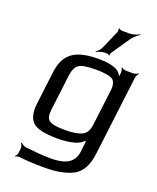

<svg xmlns="http://www.w3.org/2000/svg" viewBox="-162 -802 892 1088"><g transform="rotate(20 284.5 -258.0)"><path d="M101 -334 77 -137C70 -83 80 -45 104 -23C128 -1 177 10 252 10C303 10 377 3 404 -31C405 -33 411 -32 411 -33L407 -34C407 -33 410 -28 410 -26L403 34C394 109 335 129 253 129C217 129 167 125 102 118C91 116 77 107 72 101L68 104C73 110 79 126 77 138L74 162C73 170 67 181 61 185L64 188C68 184 81 181 89 182C128 187 178 190 238 190C315 190 373 178 415 155C456 131 481 85 489 16L548 -464C549 -473 557 -488 563 -493L561 -495C555 -490 539 -484 530 -484H486C477 -484 463 -490 459 -495L457 -493C461 -488 465 -473 464 -464L463 -457C462 -449 461 -436 462 -429L466 -430C465 -437 458 -446 454 -453C436 -480 391 -494 320 -494C189 -494 116 -458 101 -334ZM417 -131C413 -99 401 -78 379 -67C357 -56 323 -50 278 -50C229 -50 197 -55 182 -66C166 -76 161 -98 165 -131L192 -350C196 -382 207 -404 223 -415C239 -426 273 -432 323 -432C376 -432 411 -426 427 -415C442 -403 448 -381 444 -350L417 -131ZM433 -689H388C382 -689 372 -694 370 -697L366 -695C369 -691 368 -680 367 -675L319 -565C314 -551 298 -534 288 -528L290 -524C299 -531 321 -539 335 -539H353C357 -539 365 -535 365 -533L370 -535C368 -537 370 -546 372 -549L447 -659C458 -676 481 -695 494 -702L493 -706C480 -698 453 -689 433 -689Z"/></g></svg>

Font: Gamestation Storm Oblique 
Style: Italic
Weight: 400
Designer: Jonas Hecksher
Foundry: Jonas Hecksher, Playtypeª, e-types AS
Version: Version 1.003